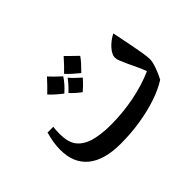

<svg xmlns="http://www.w3.org/2000/svg" viewBox="-99 -762 993 993"><g transform="rotate(-45 397.5 -265.0)"><path d="M314 0Q194 0 132 -51Q70 -102 70 -199Q70 -249 87 -309H129Q128 -305 127 -287.5Q126 -270 126 -259Q126 -201 148.5 -169.5Q171 -138 219 -121Q243 -114 274.5 -109.5Q306 -105 346 -105Q435 -105 520.5 -122Q606 -139 675 -170Q667 -193 653.5 -221Q640 -249 630 -271Q620 -293 613.5 -309Q607 -325 607 -336Q607 -359 631 -386Q655 -413 690 -431Q704 -365 712.5 -320Q721 -275 725.5 -247.5Q730 -220 730 -204Q730 -183 719 -151.5Q708 -120 692 -90Q648 -62 588 -42Q528 -22 458 -11Q388 0 314 0ZM291 -390Q270 -406 253.5 -421Q237 -436 225 -449Q241 -464 257 -481Q273 -498 290 -516Q299 -506 314 -491Q329 -476 350 -457Q339 -440 324.5 -423.5Q310 -407 291 -390ZM428 -403Q408 -419 392 -433.5Q376 -448 362 -463Q375 -475 391 -492Q407 -509 426 -530Q439 -517 454 -502Q469 -487 487 -470Q477 -455 462 -438.5Q447 -422 428 -403ZM363 -328Q333 -350 308 -377Q324 -392 337 -406.5Q350 -421 361 -436Q381 -412 417 -381Q399 -361 385.5 -348Q372 -335 363 -328Z"/></g></svg>

Font: Noto Naskh Arabic SemiBold
Style: Regular
Weight: 600
Designer: Monotype Design Team, David Williams, Mohamad Dakak and Nizar Qandah
Foundry: Monotype Imaging Inc.
Version: Version 2.016